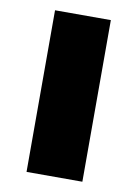

<svg xmlns="http://www.w3.org/2000/svg" viewBox="-69 -600 462 647"><g transform="rotate(10 162.5 -276.5)"><path d="M258 0H67V-553H258Z"/></g></svg>

Font: Noto Sans Devanagari Black
Style: Regular
Weight: 900
Version: Version 2.003